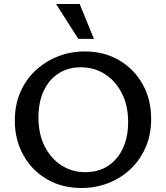

<svg xmlns="http://www.w3.org/2000/svg" viewBox="-20 -927 828 959"><path d="M387 12Q290 12 215 -31.5Q140 -75 97 -151.5Q54 -228 54 -325Q54 -403 81.5 -466.5Q109 -530 157.5 -575Q206 -620 269 -645Q332 -670 404 -670Q500 -670 574.5 -626.5Q649 -583 692 -507Q735 -431 735 -333Q735 -255 707.5 -191.5Q680 -128 632 -82.5Q584 -37 521 -12.5Q458 12 387 12ZM406 -67Q471 -67 519 -98Q567 -129 593.5 -185.5Q620 -242 620 -317Q620 -401 588 -462.5Q556 -524 503 -557.5Q450 -591 383 -591Q321 -591 273 -560.5Q225 -530 198.5 -473.5Q172 -417 172 -341Q172 -257 203.5 -195.5Q235 -134 288 -100.5Q341 -67 406 -67ZM371 -733 260 -907H378L449 -733Z"/></svg>

Font: Ysabeau SemiBold
Style: Regular
Weight: 600
Designer: Christian Thalmann (Catharsis Fonts)
Version: Version 2.000;gftools[0.9.27.dev2+g8671c4b]